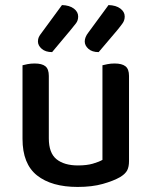

<svg xmlns="http://www.w3.org/2000/svg" viewBox="-20 -725 599 759"><path d="M69 -467Q76 -469 89 -471.5Q102 -474 117 -474Q146 -474 159.5 -463Q173 -452 173 -425V-178Q173 -120 203.5 -95.5Q234 -71 288 -71Q323 -71 347 -78Q371 -85 385 -93V-467Q393 -469 405.5 -471.5Q418 -474 433 -474Q462 -474 476 -463Q490 -452 490 -425V-88Q490 -66 483 -52Q476 -38 455 -25Q429 -10 386.5 2Q344 14 287 14Q184 14 126.5 -31.5Q69 -77 69 -176ZM225 -705Q255 -704 272 -691Q289 -678 289 -660Q289 -644 280.5 -633Q272 -622 258 -605L186 -519Q160 -519 145 -532Q130 -545 130 -561Q130 -571 133.5 -578.5Q137 -586 145 -596ZM409 -705Q439 -704 456 -691Q473 -678 473 -660Q473 -645 465 -633.5Q457 -622 443 -605L370 -519Q344 -519 329.5 -532Q315 -545 315 -561Q315 -578 329 -596Z"/></svg>

Font: Baloo 2 Latin Medium
Style: Regular
Weight: 500
Designer: Sarang Kulkarni and Ek Type
Foundry: Ek Type
Version: Version 1.001